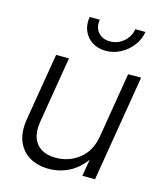

<svg xmlns="http://www.w3.org/2000/svg" viewBox="-111 -810 760 900"><g transform="rotate(15 269.5 -359.5)"><path d="M210 9.3Q156.7 9.3 117.2 -13.7Q77.6 -36.6 59.3 -81.3Q41 -126 51.8 -189.9L106 -515.6H168.5L115.2 -193.8Q104 -124.5 134.8 -86.9Q165.5 -49.3 229 -49.3Q292 -49.3 341.8 -87.9Q391.6 -126.5 403.8 -202.6L455.6 -515.6H518.6L433.1 0H371.6L385.3 -82Q351.6 -35.6 306.4 -13.2Q261.2 9.3 210 9.3ZM325.2 -594.2Q287.1 -594.2 259.3 -612.1Q231.4 -629.9 218.5 -660.2Q205.6 -690.4 211.9 -728H261.2Q254.9 -690.4 275.4 -666.3Q295.9 -642.1 333 -642.1Q370.1 -642.1 398.7 -666.3Q427.2 -690.4 433.6 -728H482.9Q476.6 -690.4 453.4 -660.2Q430.2 -629.9 396.5 -612.1Q362.8 -594.2 325.2 -594.2Z"/></g></svg>

Font: Inter Display Light
Style: Italic
Weight: 300
Italic angle: -9.39999°
Designer: Rasmus Andersson
Foundry: rsms
Version: Version 4.000;git-a52131595